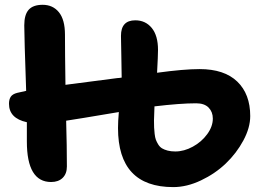

<svg xmlns="http://www.w3.org/2000/svg" viewBox="-20 -763 1091 792"><path d="M190.9 -12.2Q90.8 -12.2 90.8 -179.2V-258.8Q17.1 -274.9 17.1 -335Q17.1 -353 24.4 -364Q31.7 -375 50.8 -379.9Q62.5 -382.8 87.9 -388.2Q80.1 -613.8 80.1 -658.2Q80.1 -702.6 98.4 -722.9Q116.7 -743.2 155.8 -743.2Q198.2 -743.2 223.1 -712.4Q248 -681.6 248 -620.1Q248 -546.9 250 -413.1Q443.8 -438 463.9 -440.9Q470.2 -440.9 481.9 -442.9V-444.8Q481.9 -475.6 480.5 -532.5Q479 -589.4 479 -615.2Q479 -679.2 538.1 -679.2Q580.1 -679.2 606 -647.7Q631.8 -616.2 631.8 -557.1Q631.8 -533.2 627.9 -462.9Q738.3 -478 803.2 -478Q905.3 -478 958.7 -426.5Q1012.2 -375 1012.2 -284.2Q1012.2 -236.3 983.9 -183.6Q955.6 -130.9 911.4 -88.6Q867.2 -46.4 808.8 -18.8Q750.5 8.8 694.8 8.8Q466.8 8.8 466.8 -234.9Q466.8 -262.2 470.2 -300.8Q290.5 -270.5 252.9 -265.1Q255.9 -160.6 255.9 -76.2Q255.9 -46.4 238.5 -29.3Q221.2 -12.2 190.9 -12.2ZM615.2 -266.1Q615.2 -248 615.7 -237.1Q616.2 -226.1 617.9 -210.9Q619.6 -195.8 623 -186.5Q626.5 -177.2 632.8 -167Q639.2 -156.7 648.4 -151.1Q657.7 -145.5 671.6 -141.8Q685.5 -138.2 703.1 -138.2Q739.3 -138.2 775.4 -158Q811.5 -177.7 834.7 -209.5Q857.9 -241.2 857.9 -273.9Q857.9 -301.3 840.6 -319.1Q823.2 -336.9 789.1 -336.9Q724.1 -336.9 617.2 -324.2Q615.2 -280.3 615.2 -266.1Z"/></svg>

Font: Shantell Sans Irregular
Style: Bold
Weight: 700
Designer: Stephen Nixon, Anya Danilova, Shantell Martin
Foundry: Arrow Type
Version: Version 1.006;[9816181b4]